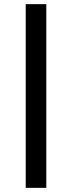

<svg xmlns="http://www.w3.org/2000/svg" viewBox="-20 -725 347 925"><path d="M104 180V-705H203V180Z"/></svg>

Font: Nunito Sans 8pt SemiBold
Style: Regular
Weight: 600
Version: Version 3.101;gftools[0.9.27]